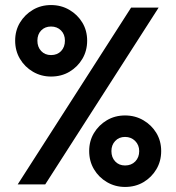

<svg xmlns="http://www.w3.org/2000/svg" viewBox="-20 -730 698 760"><path d="M50 0 499 -700H608L159 0ZM475 10Q436 10 403.5 -9Q371 -28 352 -60Q333 -92 333 -132Q333 -172 352 -203.5Q371 -235 403 -254Q435 -273 475 -273Q515 -273 547.5 -254Q580 -235 599 -203.5Q618 -172 618 -132Q618 -92 599 -60Q580 -28 548 -9Q516 10 475 10ZM475 -75Q500 -75 515.5 -91Q531 -107 531 -132Q531 -156 515 -172Q499 -188 475 -188Q451 -188 436 -172Q421 -156 421 -132Q421 -107 436 -91Q451 -75 475 -75ZM182 -427Q143 -427 110.5 -446Q78 -465 59 -497Q40 -529 40 -569Q40 -609 59 -640.5Q78 -672 110 -691Q142 -710 182 -710Q222 -710 254.5 -691Q287 -672 306 -640.5Q325 -609 325 -569Q325 -529 306 -497Q287 -465 255 -446Q223 -427 182 -427ZM182 -512Q207 -512 222 -528Q237 -544 237 -569Q237 -594 221.5 -609.5Q206 -625 182 -625Q158 -625 143 -609.5Q128 -594 128 -569Q128 -544 143 -528Q158 -512 182 -512Z"/></svg>

Font: Outfit Thin Medium
Style: Regular
Weight: 500
Version: Version 1.100;gftools[0.9.27]